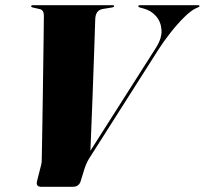

<svg xmlns="http://www.w3.org/2000/svg" viewBox="-20 -720 789 740"><path d="M513 -696Q513 -700 520 -700H743Q749 -700 749 -696.5Q749 -694 743 -691.5L735 -688Q716 -679.5 689.5 -653.2Q663 -627 636.5 -593.2Q610 -559.5 590 -528L323.5 -109Q312.5 -91.5 304.5 -66L291 -22Q284.5 0 260 0H139Q117 0 123 -23L138.5 -84Q140.5 -91.5 140.8 -100.2Q141 -109 141 -112Q141.5 -126 142 -163.8Q142.5 -201.5 143.5 -253.5Q144.5 -305.5 145.2 -363.8Q146 -422 146.8 -477.8Q147.5 -533.5 148.2 -578.5Q149 -623.5 149 -648Q150 -667.5 146 -675.5Q142 -683.5 131 -685.5L106.5 -691Q100 -692.5 100 -696Q100 -700 108 -700H414Q420 -700 420 -696.5Q420 -693 413.5 -691.5L376.5 -685.5Q347.5 -681 347 -644Q345.5 -598.5 343 -523Q340.5 -447.5 336.8 -349.5Q333 -251.5 328.5 -139L580.5 -535Q604.5 -572.5 602.5 -604Q600.5 -635.5 581.8 -657.2Q563 -679 535.5 -686.5L519.5 -691Q513 -692.5 513 -696Z"/></svg>

Font: Fraunces 144pt S000 Black
Style: Italic
Weight: 900
Italic angle: -16°
Version: Version 1.000; ttfautohint (v1.8.3)